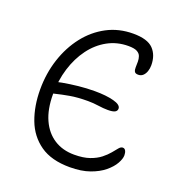

<svg xmlns="http://www.w3.org/2000/svg" viewBox="-130 -821 879 940"><g transform="rotate(20 309.0 -350.5)"><path d="M336 10Q240 10 181.5 -31Q123 -72 96.5 -142Q70 -212 70 -299Q70 -383 94.5 -457.5Q119 -532 163.5 -589Q208 -646 269.5 -678.5Q331 -711 406 -711Q480 -711 510.5 -679.5Q541 -648 541 -595Q541 -579 536 -564Q531 -549 521 -539.5Q511 -530 496 -530Q481 -530 476.5 -538.5Q472 -547 472.5 -560.5Q473 -574 473 -590Q473 -604 468.5 -617Q464 -630 449.5 -638Q435 -646 404 -646Q345 -646 296 -619Q247 -592 211.5 -544Q176 -496 156.5 -433Q137 -370 137 -298Q137 -220 161.5 -166Q186 -112 230.5 -83.5Q275 -55 335 -55Q383 -55 415.5 -66.5Q448 -78 469.5 -95Q491 -112 505 -129Q519 -146 528.5 -157.5Q538 -169 548 -169Q558 -169 563 -159.5Q568 -150 568 -136Q568 -118 554 -93Q540 -68 511.5 -44.5Q483 -21 439.5 -5.5Q396 10 336 10ZM93 -296 91 -349Q121 -359 159.5 -366Q198 -373 240.5 -377.5Q283 -382 325 -382Q384 -382 423.5 -371.5Q463 -361 463 -341Q463 -329 452 -323Q441 -317 415 -317Q392 -317 365 -321Q338 -325 310 -325Q256 -325 216.5 -318Q177 -311 147 -303.5Q117 -296 93 -296Z"/></g></svg>

Font: Shantell Sans Light
Style: Regular
Weight: 300
Designer: Stephen Nixon, Anya Danilova, Shantell Martin
Foundry: Arrow Type
Version: Version 1.011;[c5ecc13dd]